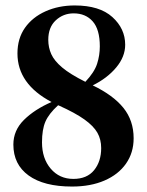

<svg xmlns="http://www.w3.org/2000/svg" viewBox="-20 -670 539 704"><path d="M29 -140Q29 -192 68 -230.5Q107 -269 169 -296Q44 -362 44 -474Q44 -529 71.5 -568Q99 -607 147 -628.5Q195 -650 254 -650Q345 -650 392 -607.5Q439 -565 439 -506Q439 -462 406 -422.5Q373 -383 320 -357Q395 -321 432.5 -274.5Q470 -228 470 -163Q470 -110 442 -70Q414 -30 363 -8Q312 14 244 14Q141 14 85 -26.5Q29 -67 29 -140ZM157 -524Q157 -496 168 -471.5Q179 -447 208 -422.5Q237 -398 293 -370Q326 -405 336 -436Q346 -467 346 -500Q346 -562 320 -591.5Q294 -621 250 -621Q212 -621 184.5 -595.5Q157 -570 157 -524ZM134 -148Q134 -89 166 -51.5Q198 -14 249 -14Q299 -14 325 -46Q351 -78 351 -127Q351 -159 337 -183.5Q323 -208 289.5 -232Q256 -256 196 -283L193 -284Q159 -253 146.5 -224Q134 -195 134 -148Z"/></svg>

Font: DM Serif Text
Style: Regular
Weight: 400
Designer: Colophon Foundry, Frank Grießhammer
Foundry: Colophon Foundry
Version: Version 5.200; ttfautohint (v1.8.3)